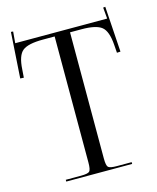

<svg xmlns="http://www.w3.org/2000/svg" viewBox="-116 -859 770 940"><g transform="rotate(-15 269.0 -389.0)"><path d="M102 0V-9H178Q214 -9 222.5 -17.5Q231 -26 231 -62V-701H171Q96 -701 68 -678.5Q40 -656 36 -586L33 -545L15 -546L30 -778L41 -777L36 -719H502L497 -776L508 -777L523 -546L505 -545L502 -586Q497 -656 469 -678.5Q441 -701 367 -701H309V-62Q309 -26 317.5 -17.5Q326 -9 362 -9H436V0Z"/></g></svg>

Font: FoglihtenNo06
Style: Regular
Weight: 500
Designer: gluk (gluksza@wp.pl)
Foundry: gluk (gluksza@wp.pl)
Version: Version 0.76